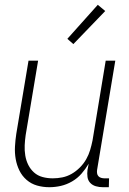

<svg xmlns="http://www.w3.org/2000/svg" viewBox="-20 -773 540 801"><path d="M186 8Q159 8 134.5 1Q110 -6 91 -22.5Q72 -39 61 -61.5Q50 -84 45.5 -109.5Q41 -135 42.5 -162Q44 -189 48 -215L99 -520H139L87 -209Q84 -188 83 -166.5Q82 -145 85.5 -124Q89 -103 98 -85Q107 -67 122 -53.5Q137 -40 157.5 -34.5Q178 -29 200 -29Q220 -29 240 -33Q260 -37 278.5 -47.5Q297 -58 313 -74Q329 -90 339.5 -108.5Q350 -127 356 -147Q362 -167 366 -187L421 -520H461L385 -64Q384 -57 385 -50Q386 -43 390.5 -38Q395 -33 402 -31Q409 -29 416 -29H435L434 8H409Q394 8 380 4Q366 0 356.5 -10Q347 -20 345 -34.5Q343 -49 345 -64L350 -90Q337 -68 320 -48.5Q303 -29 280.5 -16Q258 -3 234 2.5Q210 8 186 8ZM286 -589 261 -611 388 -753 419 -727Z"/></svg>

Font: Iosevka Term Curly Extralight
Style: Italic
Weight: 200
Italic angle: -9°
Designer: Belleve Invis
Foundry: Belleve Invis
Version: Version 32.3.0